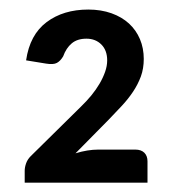

<svg xmlns="http://www.w3.org/2000/svg" viewBox="-20 -842 374 412"><path d="M169.5 -821.5C133.8 -821.5 104 -812.5 80 -794.5C56 -776.5 41.3 -749.2 36 -712.5L79 -705.5C89.3 -703.8 97 -704.3 102 -707C107 -709.7 111.5 -714.3 115.5 -721C119.8 -733 126 -742.3 134 -749C142 -755.7 152.5 -759 165.5 -759C178.5 -759 189.2 -754.8 197.5 -746.5C205.8 -738.2 210 -726.8 210 -712.5C210 -704.5 208.5 -696.2 205.5 -687.7C202.5 -679.2 198.5 -670.7 193.5 -662.2C188.5 -653.7 182.6 -645.3 175.8 -637C168.9 -628.7 161.5 -620.7 153.5 -613L46 -507C41.3 -502.3 38 -497.2 36 -491.5C34 -485.8 33 -480.5 33 -475.5V-450H296.5V-496C296.5 -503.7 294.2 -509.7 289.8 -514.2C285.2 -518.7 278.8 -521 270.5 -521H190.5C183.2 -521 175.4 -520.3 167.2 -519C159.1 -517.7 150.7 -515.7 142 -513L213.5 -585.5C223.2 -595.5 232.5 -605.3 241.5 -615C250.5 -624.7 258.5 -634.7 265.5 -645.2C272.5 -655.7 278.1 -666.7 282.3 -678C286.4 -689.3 288.5 -701.8 288.5 -715.5C288.5 -730.8 285.8 -745 280.3 -758C274.8 -771 266.9 -782.2 256.8 -791.5C246.6 -800.8 234.1 -808.2 219.3 -813.5C204.4 -818.8 187.8 -821.5 169.5 -821.5Z"/></svg>

Font: Lato Semibold
Style: Regular
Weight: 600
Designer: Lukasz Dziedzic
Foundry: tyPoland Lukasz Dziedzic
Version: Version 2.006; 2014-01-15